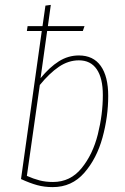

<svg xmlns="http://www.w3.org/2000/svg" viewBox="-20 -756 512 786"><path d="M423 -363Q423 -278 399.5 -192.5Q376 -107 325 -48.5Q274 10 196 10Q162 10 132.5 2Q103 -6 66 -23L151 -629H90L93 -649H154L166 -733L188 -736L176 -649H326L319 -629H173L146 -436Q183 -481 221 -505Q259 -529 303 -529Q362 -529 392.5 -486Q423 -443 423 -363ZM401 -367Q401 -436 376 -472.5Q351 -509 303 -509Q260 -509 221 -482.5Q182 -456 143 -408L90 -36Q117 -24 142 -17.5Q167 -11 197 -11Q268 -11 314 -67.5Q360 -124 380.5 -206Q401 -288 401 -367Z"/></svg>

Font: Fira Sans Extra Condensed Thin
Style: Italic
Weight: 250
Width: 3
Italic angle: -8°
Designer: Carrois Corporate & Edenspiekermann AG
Foundry: Carrois Corporate GbR & Edenspiekermann AG
Version: Version 4.203